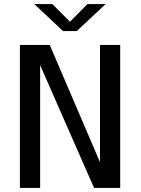

<svg xmlns="http://www.w3.org/2000/svg" viewBox="-20 -920 690 940"><path d="M77.5 0V-700H223.5L469.5 -126V-700H568.5V0H440.5L176.5 -601V0ZM148 -900H236.5L322.5 -813.5L408 -900H497L356 -768H288.5Z"/></svg>

Font: Trispace
Style: Regular
Weight: 400
Designer: Tyler Finck
Foundry: Etcetera Type Company
Version: Version 1.210; ttfautohint (v1.8.3)